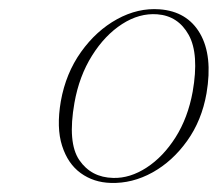

<svg xmlns="http://www.w3.org/2000/svg" viewBox="-20 -729 480 423"><path d="M331.5 -708.5Q392.5 -704 420.8 -655Q449 -606 435 -523.5Q424.5 -463.5 392.2 -418.5Q360 -373.5 315.8 -349Q271.5 -324.5 224 -326Q186.5 -327 158 -347.5Q129.5 -368 116.8 -407.8Q104 -447.5 114 -506Q125 -567.5 158.5 -614.5Q192 -661.5 238 -686.8Q284 -712 331.5 -708.5ZM229.5 -337Q266.5 -336 303 -359.8Q339.5 -383.5 366.8 -426.5Q394 -469.5 404.5 -527Q419 -610 395.8 -652Q372.5 -694 326.5 -697.5Q287 -700.5 249 -676Q211 -651.5 182.8 -606.5Q154.5 -561.5 144 -502.5Q128.5 -414.5 154.8 -376.2Q181 -338 229.5 -337Z"/></svg>

Font: Fraunces 72pt S000 Thin
Style: Italic
Weight: 100
Italic angle: -16°
Version: Version 1.000; ttfautohint (v1.8.3)